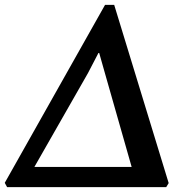

<svg xmlns="http://www.w3.org/2000/svg" viewBox="-38 -766 758 786"><path d="M-9 0 -18.5 -17.5 392 -746H429.5L652.5 -16.5L642.5 0ZM367 -553 322 -466.5 81 -44.5 48 -82.5H542.5L512.5 -42L390.5 -470Z"/></svg>

Font: Merriweather SemiBold
Style: Italic
Weight: 600
Italic angle: -7.8°
Version: Version 2.101